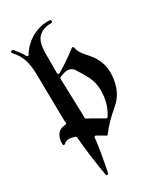

<svg xmlns="http://www.w3.org/2000/svg" viewBox="-221 -777 893 1056"><g transform="rotate(-30 225.5 -249.0)"><path d="M73.2 -462.9Q73.2 -534.2 58.1 -573.7Q42.5 -614.7 15.6 -641.6Q12.2 -645 12.2 -648.4Q12.2 -651.9 15.1 -654.5Q18.1 -657.2 21 -657.2Q25.9 -657.2 30.8 -652.3Q42 -638.7 54 -623Q65.9 -607.4 74.2 -590.8Q76.7 -585.9 81.3 -585.9Q85.9 -585.9 88.4 -589.8Q116.7 -638.2 167 -668Q217.3 -696.8 272 -696.8H275.9H276.4H277.3H277.8H278.3H278.8H279.3Q290.5 -695.8 291 -691.9V-686.5Q291 -678.2 279.3 -678.2Q231 -678.2 202.1 -650.4Q172.9 -622.6 172.9 -548.8V-427.7L173.3 -423.3Q173.8 -418.5 176.5 -417.5Q179.2 -416.5 181.2 -416.5Q183.6 -416.5 185.1 -417Q247.6 -453.1 312.5 -503.4Q314.5 -505.4 317.4 -505.4Q318.8 -505.4 321.5 -503.9Q324.2 -502.4 325.2 -498.5Q327.6 -485.4 332.8 -474.4Q337.9 -463.4 345 -453.6Q352.1 -443.8 360.1 -434.8Q368.2 -425.8 376 -417Q429.7 -356 429.7 -282.2Q429.7 -278.3 429.7 -273.9Q429.7 -269.5 429.2 -265.1Q422.9 -162.6 357.4 -107.4Q285.2 -46.4 247.1 6.3Q244.1 10.3 240.7 10.3Q237.8 10.3 235.8 8.3Q223.6 1 211.4 -5.9Q199.2 -12.7 187 -20Q184.1 -21 183.1 -21Q181.2 -21 178.5 -19.8Q175.8 -18.6 175.8 -13.7Q169.9 39.6 160.9 89.8Q151.9 140.1 141.6 191.9Q139.2 198.7 133.8 198.7Q133.3 198.7 130.1 198.5Q127 198.2 125.5 191.9Q120.6 162.6 115.5 130.6Q110.4 98.6 106 65.7Q101.6 32.7 98.1 0Q94.7 -32.7 92.3 -63.5Q91.3 -68.8 86.9 -70.3Q65.4 -78.1 48.8 -78.1Q27.8 -78.1 17.1 -65.9Q14.2 -63 10.7 -63Q9.3 -63 6.3 -64Q3.4 -64.9 3.4 -71.8Q3.9 -151.4 71.3 -155.8Q78.6 -155.8 78.6 -163.6L77.1 -188.5ZM181.6 -135.7Q181.6 -129.9 186 -128.4Q210.9 -115.7 234.4 -101.6Q257.8 -87.4 282.7 -73.7Q285.6 -72.8 287.6 -72.8Q291.5 -72.8 293.9 -76.7Q301.3 -88.4 308.3 -102.3Q315.4 -116.2 321.3 -133.5Q327.1 -150.9 330.8 -171.6Q334.5 -192.4 335 -217.3V-220.2V-220.7V-221.2V-221.7Q335 -272 314.5 -312Q303.7 -332.5 292.5 -351.8Q281.2 -371.1 268.6 -389.6Q254.9 -409.2 229.5 -409.2Q209 -409.2 179.2 -395Q174.3 -393.1 174.3 -387.7Q174.8 -384.8 176.3 -332.3Q177.7 -279.8 181.2 -176.8Q181.6 -169.9 181.6 -159.7Q181.6 -149.4 181.6 -135.7Z"/></g></svg>

Font: UnifrakturMaguntia sl
Style: Regular
Weight: 400
Designer: j. 'mach' wust, based on a font by Peter Wiegel, original typeface by Carl Albert Fahrenwaldt 1901
Version: Version 2010-11-24